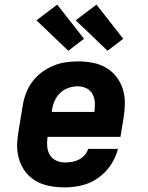

<svg xmlns="http://www.w3.org/2000/svg" viewBox="-20 -804 640 832"><path d="M261 8Q237 8 213 5Q189 2 167 -5.5Q145 -13 126.5 -25.5Q108 -38 93.5 -55.5Q79 -73 70 -94Q61 -115 57 -138.5Q53 -162 54.5 -186Q56 -210 60 -234L78 -344Q82 -371 92 -398Q102 -425 119 -448.5Q136 -472 160 -490Q184 -508 210.5 -519Q237 -530 264.5 -534Q292 -538 319 -538Q351 -538 382 -532Q413 -526 439 -511Q465 -496 483.5 -472.5Q502 -449 511.5 -420Q521 -391 521 -359.5Q521 -328 516 -296L502 -211H186Q183 -191 184.5 -170.5Q186 -150 195.5 -133.5Q205 -117 223 -108.5Q241 -100 261 -100Q276 -100 291.5 -102.5Q307 -105 321 -112Q335 -119 346.5 -131.5Q358 -144 362 -159H491Q482 -122 460 -89Q438 -56 405.5 -33Q373 -10 335.5 -1Q298 8 261 8ZM204 -319H389Q392 -339 391 -359Q390 -379 381 -396Q372 -413 354.5 -421.5Q337 -430 317 -430Q297 -430 276.5 -423Q256 -416 240.5 -401Q225 -386 216.5 -366.5Q208 -347 205 -326ZM446 -584 308 -716 398 -784 514 -636ZM276 -584 138 -716 228 -784 344 -636Z"/></svg>

Font: Iosevka Slab XBdExObl
Style: Regular
Weight: 800
Width: 7
Italic angle: -9°
Monospace: yes
Designer: Belleve Invis
Foundry: Belleve Invis
Version: Version 11.1.0; ttfautohint (v1.8.3)